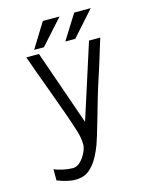

<svg xmlns="http://www.w3.org/2000/svg" viewBox="-134 -813 868 1100"><g transform="rotate(-15 300.0 -263.5)"><path d="M177.5 132Q202 132 223 111.2Q244 90.5 256.8 63Q269.5 35.5 269.5 18Q270 -4.5 264.5 -32Q259 -59.5 249.5 -85Q242 -112 217.2 -181Q192.5 -250 164 -328Q112.5 -466.5 83.5 -550H158.5L313 -106L455.5 -550H522Q470 -377.5 440 -289Q423.5 -238.5 392 -126.5Q352 12.5 342.5 37Q315.5 108 286.5 143.8Q257.5 179.5 231.2 189.8Q205 200 175.5 200Q150 200 121.2 192.8Q92.5 185.5 68 175.5V108.5Q84 117.5 117.8 124.8Q151.5 132 177.5 132ZM415 -727H513L382 -580H323ZM229 -727H328L196 -580H138Z"/></g></svg>

Font: JuliaMono Light
Style: Regular
Weight: 300
Monospace: yes
Designer: cormullion
Foundry: corm
Version: Version 0.054; ttfautohint (v1.8.4)